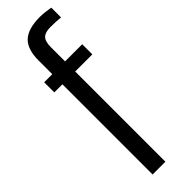

<svg xmlns="http://www.w3.org/2000/svg" viewBox="-276 -810 812 812"><g transform="rotate(-45 130.0 -404.0)"><path d="M64.5 0V-539.5H16V-600H64.5V-680Q64 -748.5 96 -778.5Q128 -808.5 198.5 -808.5Q212.5 -808.5 229.8 -806.5Q247 -804.5 260.5 -802V-743.5Q246.5 -745 231.2 -745.8Q216 -746.5 199.5 -746.5Q168 -746.5 154.5 -732.8Q141 -719 141 -685V-600H243.5V-539.5H141V0Z"/></g></svg>

Font: Big Shoulders Display Thin Medium
Style: Regular
Weight: 500
Version: Version 2.002